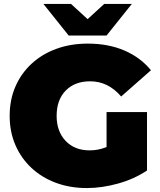

<svg xmlns="http://www.w3.org/2000/svg" viewBox="-20 -937 809 973"><path d="M420 16Q335 16 263.5 -10.5Q192 -37 139.5 -86Q87 -135 58 -202Q29 -269 29 -350Q29 -431 58 -498Q87 -565 140 -614Q193 -663 265.5 -689.5Q338 -716 425 -716Q529 -716 610.5 -681Q692 -646 745 -581L594 -448Q528 -525 437 -525Q359 -525 313 -478Q267 -431 267 -350Q267 -271 312.5 -223Q358 -175 434 -175Q456 -175 477 -179Q498 -183 520 -192V-369H725V-73Q661 -30 579 -7Q497 16 420 16ZM328 -757 200 -917H340L424 -840L508 -917H648L520 -757Z"/></svg>

Font: Montserrat Black
Style: Regular
Weight: 900
Designer: Julieta Ulanovsky
Foundry: Julieta Ulanovsky
Version: Version 9.000; ttfautohint (v1.8.4.7-5d5b)